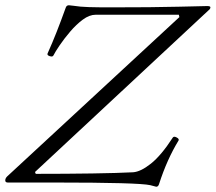

<svg xmlns="http://www.w3.org/2000/svg" viewBox="-45 -694 820 730"><path d="M549 16 526 10Q504 5 413 2.5Q322 0 169 0H-15Q-25 0 -25 -8Q-25 -16 -18 -23L637 -629L635 -638H319Q295 -638 270 -619.5Q245 -601 222 -574Q199 -547 182 -522Q165 -497 158 -483Q155 -477 144 -480.5Q133 -484 136 -491Q154 -531 170.5 -573Q187 -615 205 -665Q208 -674 217 -674Q217 -674 235 -672Q259 -668 293 -667Q327 -666 373 -666Q539 -666 635 -668.5Q731 -671 743 -671Q755 -671 755 -666Q755 -660 747 -654L88 -40L91 -33Q207 -33 305.5 -34.5Q404 -36 461 -39Q490 -41 529 -72Q568 -103 612 -171Q616 -177 626.5 -171.5Q637 -166 634 -160Q590 -88 560 5Q557 16 549 16Z"/></svg>

Font: Junicode SmExp
Style: Italic
Weight: 400
Width: 6
Italic angle: -11°
Designer: Peter S. Baker
Version: Version 2.205; ttfautohint (v1.8.4)